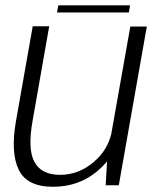

<svg xmlns="http://www.w3.org/2000/svg" viewBox="-20 -691 583 716"><path d="M374 0H423L527.5 -592H466L380.5 -110ZM163.5 -593H102L39.5 -239Q19 -121.5 49.8 -58Q80.5 5.5 177.5 5.5Q273.5 5.5 342.2 -52.2Q411 -110 423 -179L398 -206Q386 -135 329.8 -87Q273.5 -39 204 -39Q134.5 -39 108.5 -86.8Q82.5 -134.5 101.5 -240.5ZM192.5 -644.5H460.5L465 -671H197.5Z"/></svg>

Font: Anybody Thin Light
Style: Italic
Weight: 300
Italic angle: -10°
Version: Version 1.113;gftools[0.9.25]